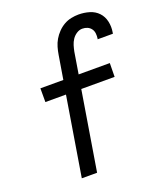

<svg xmlns="http://www.w3.org/2000/svg" viewBox="-138 -832 775 920"><g transform="rotate(-20 250.0 -371.5)"><path d="M197 0H119L185 -403H80V-473H197L217 -594Q220 -613 225.5 -632Q231 -651 241 -668Q251 -685 265.5 -700Q280 -715 297.5 -725Q315 -735 334.5 -739Q354 -743 372 -743Q401 -743 427.5 -735Q454 -727 472 -708Q490 -689 496 -661.5Q502 -634 497 -606L496 -600H418L419 -603Q421 -616 419.5 -629.5Q418 -643 410.5 -653Q403 -663 391.5 -668Q380 -673 366 -673Q351 -673 337 -664Q323 -655 314 -641.5Q305 -628 300.5 -613Q296 -598 293 -583L275 -473H434L433 -403H263Z"/></g></svg>

Font: Iosevka Oblique
Style: Regular
Weight: 400
Italic angle: -9°
Monospace: yes
Designer: Belleve Invis
Foundry: Belleve Invis
Version: Version 32.5.0; ttfautohint (v1.8.4)